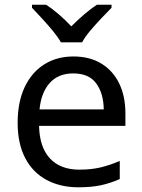

<svg xmlns="http://www.w3.org/2000/svg" viewBox="-20 -786 604 816"><path d="M292 -546Q361 -546 410.5 -516Q460 -486 486.5 -431.5Q513 -377 513 -304V-251H146Q148 -160 192.5 -112.5Q237 -65 317 -65Q368 -65 407.5 -74.5Q447 -84 489 -102V-25Q448 -7 408 1.5Q368 10 313 10Q237 10 178.5 -21Q120 -52 87.5 -113.5Q55 -175 55 -264Q55 -352 84.5 -415Q114 -478 167.5 -512Q221 -546 292 -546ZM291 -474Q228 -474 191.5 -433.5Q155 -393 148 -321H421Q420 -389 389 -431.5Q358 -474 291 -474ZM239 -606Q226 -629 204 -655.5Q182 -682 158 -708Q134 -734 116 -753V-766H176Q202 -749 230 -725Q258 -701 283 -674Q310 -701 338 -725Q366 -749 392 -766H454V-753Q435 -734 410.5 -708Q386 -682 363.5 -655.5Q341 -629 329 -606Z"/></svg>

Font: Noto Sans Bengali UI
Style: Regular
Weight: 400
Designer: Jelle Bosma - Monotype Design Team
Foundry: Monotype Imaging Inc.
Version: Version 2.003; ttfautohint (v1.8.4.7-5d5b)